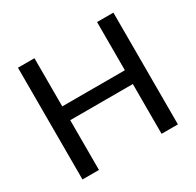

<svg xmlns="http://www.w3.org/2000/svg" viewBox="-152 -877 1071 1049"><g transform="rotate(-30 383.5 -352.5)"><path d="M82 0V-705H186V-401H581V-705H684V0H581V-314H186V0Z"/></g></svg>

Font: Nunito Sans 12pt ExtraLight 12pt SemiBold
Style: Regular
Weight: 600
Version: Version 3.101;gftools[0.9.27]